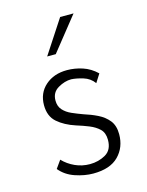

<svg xmlns="http://www.w3.org/2000/svg" viewBox="-97 -665 563 734"><g transform="rotate(-15 184.0 -297.5)"><path d="M181 8Q147 8 110 -4.5Q73 -17 50 -45L72 -76Q92 -55 119.5 -42.5Q147 -30 178 -30Q212 -30 240 -46Q268 -62 268 -102Q268 -130 252.5 -145Q237 -160 213.5 -169.5Q190 -179 164 -187Q121 -201 93.5 -225Q66 -249 66 -293Q66 -341 99.5 -370.5Q133 -400 185 -400Q216 -400 246.5 -390Q277 -380 302 -356L281 -323Q265 -345 238.5 -353Q212 -361 192 -362Q166 -362 139.5 -346.5Q113 -331 113 -299Q113 -276 126 -261.5Q139 -247 159.5 -238Q180 -229 202 -221Q231 -212 256.5 -199.5Q282 -187 298.5 -166.5Q315 -146 315 -112Q315 -60 281.5 -26Q248 8 181 8ZM266 -603 160 -470H126L213 -603Z"/></g></svg>

Font: Synthetic Light
Style: Regular
Weight: 300
Designer: Santiago Orozco
Foundry: Typemade
Version: Version 2.000; ttfautohint (v1.8.4.7-5d5b)